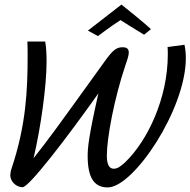

<svg xmlns="http://www.w3.org/2000/svg" viewBox="-20 -826 834 841"><path d="M714 -620C715 -609 715 -598 715 -587C715 -395 626 -210 530 -117C508 -96 494 -87 478 -87C458 -87 448 -106 448 -144C448 -222 480 -393 529 -539C534 -555 544 -579 544 -596C544 -610 538 -619 517 -619C490 -619 474 -607 437 -555C211 -241 200 -226 127 -133C159 -269 184 -450 184 -555C184 -583 183 -617 178 -644H100C101 -623 101 -602 101 -581C101 -429 94 -278 31 -89C27 -78 25 -66 25 -58C25 -31 51 -6 79 -6C107 -6 272 -221 411 -417C368 -227 364 -178 364 -143C364 -48 392 -5 452 -5C565 -5 794 -347 794 -571C794 -592 792 -612 788 -630ZM365 -692 409 -668C409 -668 464 -710 508 -738C518 -731 568 -700 611 -674L641 -698C620 -720 512 -806 512 -806Z"/></svg>

Font: Marck Script
Style: Regular
Weight: 400
Designer: Denis Masharov, Marck Fogel
Foundry: Denis Masharov
Version: Version 1.002